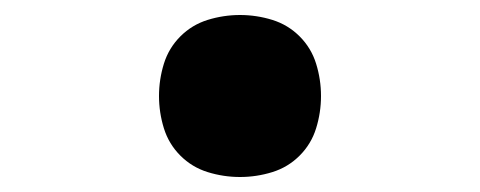

<svg xmlns="http://www.w3.org/2000/svg" viewBox="-20 -228 640 256"><path d="M300 8Q278 8 257 1.5Q236 -5 220.5 -20.5Q205 -36 198.5 -57Q192 -78 192 -100Q192 -122 198.5 -143Q205 -164 220.5 -179.5Q236 -195 257 -201.5Q278 -208 300 -208Q322 -208 343 -201.5Q364 -195 379.5 -179.5Q395 -164 401.5 -143Q408 -122 408 -100Q408 -78 401.5 -57Q395 -36 379.5 -20.5Q364 -5 343 1.5Q322 8 300 8Z"/></svg>

Font: Iosevka Curly Heavy Extended
Style: Regular
Weight: 900
Width: 7
Monospace: yes
Designer: Belleve Invis
Foundry: Belleve Invis
Version: Version 11.1.0; ttfautohint (v1.8.3)